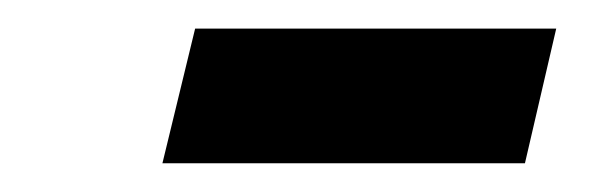

<svg xmlns="http://www.w3.org/2000/svg" viewBox="-20 -523 415 135"><path d="M94.2 -408.2 117.2 -502.9H371.1L349.1 -408.2Z"/></svg>

Font: Linear Smooth
Style: Bold
Weight: 700
Designer: Philipp H. Poll, Flanker
Foundry: Philipp H. Poll, reworked by Flanker
Version: Version 1.061 | FøM Fix